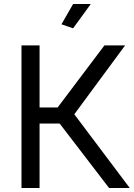

<svg xmlns="http://www.w3.org/2000/svg" viewBox="-20 -936 666 956"><path d="M177 -401H267L500 -710H603L350 -367L626 0H523L277 -321H177V0H87V-710H177ZM344 -795 286 -815 344 -916H432Z"/></svg>

Font: IngvarSans
Style: Regular
Weight: 500
Version: Version 3.000